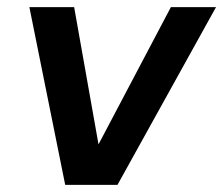

<svg xmlns="http://www.w3.org/2000/svg" viewBox="-20 -516 623 536"><path d="M162 0 62 -496H187L255 -113L457 -496H583L308 0Z"/></svg>

Font: DM Sans 24pt SemiBold
Style: Italic
Weight: 600
Italic angle: -10°
Designer: Colophon Foundry, Jonny Pinhorn
Foundry: Colophon Foundry
Version: Version 4.004;gftools[0.9.30]